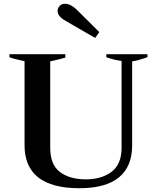

<svg xmlns="http://www.w3.org/2000/svg" viewBox="-20 -987 831 1017"><path d="M330 -875Q307 -888 296 -901Q285 -914 285 -929Q285 -943 295.5 -955Q306 -967 324 -967Q342 -967 359.5 -956.5Q377 -946 385 -937L506 -817L484 -786ZM110 -218V-663Q59 -673 30 -684V-700H326V-682Q302 -674 246 -662V-205Q246 -114 298 -75.5Q350 -37 435 -37Q518 -37 571 -77Q624 -117 624 -205V-664Q581 -670 543 -684V-700H761V-684Q706 -665 680 -662V-218Q680 -104 609.5 -47Q539 10 401 10Q110 10 110 -218Z"/></svg>

Font: Trirong SemiBold
Style: Regular
Weight: 600
Designer: Katatrad Team
Foundry: CadsonDemak
Version: Version 1.000